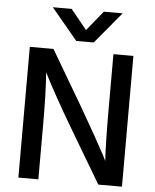

<svg xmlns="http://www.w3.org/2000/svg" viewBox="-59 -937 798 986"><g transform="rotate(5 340.0 -443.5)"><path d="M176 0H73V-674H195L361 -392Q407 -313 444.5 -246Q482 -179 496 -152L510 -124Q504 -215 504 -391V-674H607V0H485L318 -281Q273 -357 235.5 -424.5Q198 -492 183 -522L168 -551Q176 -451 176 -282ZM398 -725H308L173 -887H270L353 -785L436 -887H533Z"/></g></svg>

Font: Hind Madurai Medium
Style: Regular
Weight: 500
Designer: Jyotish Sonowal
Foundry: Indian Type Foundry
Version: Version 1.001;PS 1.0;hotconv 1.0.86;makeotf.lib2.5.63406; tt